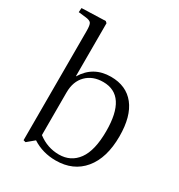

<svg xmlns="http://www.w3.org/2000/svg" viewBox="-183 -889 958 1027"><g transform="rotate(30 296.5 -376.0)"><path d="M123 9.8 108.9 5.9V-668.9Q108.9 -705.1 101.3 -716.1Q93.8 -727.1 65.9 -730L22 -734.9L23.9 -761.2L170.9 -766.1L180.2 -757.8V-432.1L181.2 -430.2Q236.3 -522 345.2 -522Q439.9 -522 491.5 -456.8Q543 -391.6 543 -268.1Q543 -134.8 481.2 -60.3Q419.4 14.2 311 14.2Q230.5 14.2 167 -26.9ZM310.1 -22Q383.8 -22 425.8 -79.8Q467.8 -137.7 467.8 -256.8Q467.8 -477.1 323.2 -477.1Q258.8 -477.1 219.5 -437.7Q180.2 -398.4 180.2 -330.1V-66.9Q238.8 -22 310.1 -22Z"/></g></svg>

Font: Literata Light
Style: Regular
Weight: 300
Designer: Latin by Veronika Burian and Jose Scaglione. Greek by Irene Vlachou. Cyrillic by Vera Evstafieva.
Foundry: TypeTogether
Version: Version 3.021